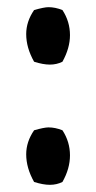

<svg xmlns="http://www.w3.org/2000/svg" viewBox="-20 -510 268 535"><path d="M53 -80Q53 -115 75 -147Q103 -155 115 -155Q134 -155 154 -147Q175 -115 175 -77Q175 -40 154 -3Q138 5 119 5Q100 5 75 -3Q53 -42 53 -80ZM53 -415Q53 -450 75 -482Q103 -490 115 -490Q134 -490 154 -482Q175 -450 175 -412Q175 -376 154 -338Q138 -330 119 -330Q100 -330 75 -338Q53 -377 53 -415Z"/></svg>

Font: Gorditas
Style: Regular
Weight: 400
Designer: Gustavo Dipre (gbrenda1987@gmail.com)
Foundry: Gustavo Dipre (gbrenda1987@gmail.com)
Version: Version 1.001